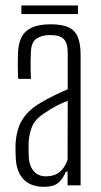

<svg xmlns="http://www.w3.org/2000/svg" viewBox="-20 -698 381 723"><path d="M145.5 5.5Q96.5 5.5 69.5 -22Q42.5 -49.5 39.5 -100Q39 -115 38.5 -126.8Q38 -138.5 38.5 -153.5Q40 -187 49 -215Q58 -243 78.8 -267.5Q99.5 -292 137 -313.5Q158.5 -326 185.5 -339.2Q212.5 -352.5 235 -362V-499.5Q235 -535 220.5 -550.5Q206 -566 168.5 -566Q137.5 -566 117.8 -552.8Q98 -539.5 96.5 -504.5Q95.5 -485.5 95.2 -466.2Q95 -447 95.5 -430.2Q96 -413.5 96.5 -401H48.5Q47 -429 47 -452.5Q47 -476 47.5 -497Q49 -534.5 61.5 -558.5Q74 -582.5 100.5 -594.5Q127 -606.5 171.5 -606.5Q214.5 -606.5 239 -594.8Q263.5 -583 273.5 -557.5Q283.5 -532 283.5 -492V0H234.5V-51.5H228Q218 -26 200.2 -10.2Q182.5 5.5 145.5 5.5ZM153 -34Q183.5 -34 203.5 -49.5Q223.5 -65 234.5 -96L235 -318.5Q215 -311 194 -300.2Q173 -289.5 143 -269Q110 -247 99 -217Q88 -187 87.5 -152.5Q87.5 -138.5 87.8 -125.8Q88 -113 88.5 -103Q91 -71.5 107.8 -52.8Q124.5 -34 153 -34ZM60.5 -677.5H273.5V-645H60.5Z"/></svg>

Font: Big Shoulders Text Thin ExtraLight
Style: Regular
Weight: 250
Version: Version 2.002